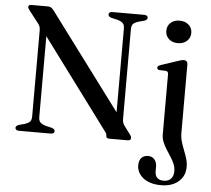

<svg xmlns="http://www.w3.org/2000/svg" viewBox="-60 -765 1166 1063"><g transform="rotate(5 522.5 -234.0)"><path d="M260.5 -15Q260.5 -8.5 255.2 -4.2Q250 0 239.5 0H64.5Q53.5 0 48.2 -4.2Q43 -8.5 43 -15Q43 -26 59.5 -32L91 -40.5Q113 -47.5 121.2 -57Q129.5 -66.5 129.5 -87V-564Q129.5 -577 126.2 -586Q123 -595 109.5 -611L65 -668Q59.5 -675.5 57.2 -679.8Q55 -684 55 -688Q55 -694 59.2 -697Q63.5 -700 71 -700H162.5Q173.5 -700 180.8 -695.8Q188 -691.5 196.5 -680.5L610.5 -125.5L593 -88V-613Q593 -633.5 584.8 -643Q576.5 -652.5 554 -659.5L517.5 -668Q501.5 -674 501.5 -685Q501.5 -692 506.8 -696Q512 -700 522.5 -700H697.5Q708 -700 713.5 -696Q719 -692 719 -685Q719 -674 702.5 -668L671 -659.5Q649 -653 640.5 -643.5Q632 -634 632 -613V-117Q632 -104 634.8 -95.5Q637.5 -87 643 -79L674.5 -37Q681.5 -28 683.5 -23Q685.5 -18 685.5 -13.5Q685.5 -7.5 681 -3.8Q676.5 0 667.5 0H565Q548 0 548 -14Q548 -21 545.5 -26.8Q543 -32.5 531.5 -47L137 -578L169 -600V-87Q169 -67 177.2 -57.5Q185.5 -48 207.5 -40.5L244 -32Q260.5 -26 260.5 -15ZM960.5 -68Q960.5 -41.5 967.5 -18Q974.5 5.5 983.5 28Q992.5 50.5 999.2 72.8Q1006 95 1006 118.5Q1006 169 970 200.2Q934 231.5 873 231.5Q829.5 231.5 799.5 218Q769.5 204.5 753.8 182Q738 159.5 738 133Q738 105 751.8 90.8Q765.5 76.5 788.5 76.5Q810.5 76.5 823.8 91.8Q837 107 837 132V156.5Q837 180.5 849.2 193Q861.5 205.5 884.5 205.5Q911.5 205.5 925.8 190.5Q940 175.5 940 147Q940 126.5 931.8 107.2Q923.5 88 911.2 69.2Q899 50.5 887 31.5Q875 12.5 866.8 -7.5Q858.5 -27.5 858.5 -49V-382Q858.5 -392 855.2 -396.2Q852 -400.5 844.5 -401.5L809.5 -402.5Q802 -403.5 799 -406.8Q796 -410 796 -414.5Q796 -420 799.5 -423.5Q803 -427 812.5 -430.5L902.5 -460.5Q916.5 -465.5 924.8 -467.5Q933 -469.5 939 -469.5Q950 -469.5 955.2 -463.5Q960.5 -457.5 960.5 -447.5ZM897 -560Q866 -560 847 -577.8Q828 -595.5 828 -623Q828 -650.5 847.2 -667.8Q866.5 -685 897 -685Q928 -685 947.5 -667.5Q967 -650 967 -623Q967 -595.5 947.5 -577.8Q928 -560 897 -560Z"/></g></svg>

Font: Fraunces 48pt
Style: Regular
Weight: 400
Version: Version 1.000;[b76b70a41]